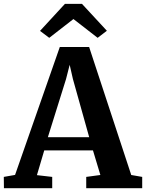

<svg xmlns="http://www.w3.org/2000/svg" viewBox="-33 -996 772 1016"><path d="M46.7 -70.4 283.5 -747.4H438.6L661.5 -70L719.5 -59.9V0H423.3V-59.9L498.1 -70L459 -200H201.1L162.4 -69.2L243.3 -59.9V0H-12.2L-12.9 -59.9ZM439 -270 352.8 -578 335.7 -653 316.2 -576.8 220.3 -270ZM227.6 -795.8 178.8 -832.5 310.6 -975.6H400.7L532.5 -833.2L483.7 -795.8L355.6 -895.2Z"/></svg>

Font: Merriweather Light
Style: Regular
Weight: 300
Designer: Eben Sorkin
Foundry: Eben Sorkin
Version: Version 2.100